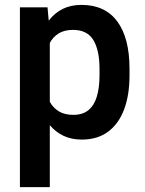

<svg xmlns="http://www.w3.org/2000/svg" viewBox="-20 -558 588 781"><path d="M311.5 -538.1Q407.2 -538.1 457 -470.9Q506.8 -403.8 506.8 -278.3V-251Q506.8 -170.9 484.6 -112.3Q462.4 -53.7 419.2 -22Q376 9.8 313 9.8Q270.5 9.8 238.3 -5.6Q206.1 -21 182.6 -48.8V203.1H61V-528.3H173.3L178.2 -474.1Q201.7 -504.9 234.6 -521.5Q267.6 -538.1 311.5 -538.1ZM384.8 -251V-278.3Q384.8 -354 359.6 -395.3Q334.5 -436.5 276.9 -436.5Q242.7 -436.5 219.2 -422.4Q195.8 -408.2 182.6 -383.3V-144Q195.8 -119.6 219.2 -105.2Q242.7 -90.8 278.3 -90.8Q316.4 -90.8 339.8 -110.1Q363.3 -129.4 374 -165.5Q384.8 -201.7 384.8 -251Z"/></svg>

Font: Robert Sans
Style: Bold
Weight: 700
Designer: Christian Robertson (extended by Adam Twardoch)
Foundry: Google
Version: Version 12.135;April 2, 2019;FontCreator 11.5.0.2425 64-bit;